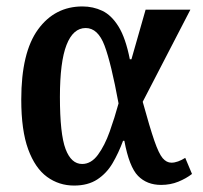

<svg xmlns="http://www.w3.org/2000/svg" viewBox="-20 -566 629 596"><path d="M210 10Q163 10 126 -17Q89 -44 67.5 -102.5Q46 -161 46 -257Q46 -403 98 -474.5Q150 -546 236 -546Q269 -546 297.5 -532.5Q326 -519 348 -483.5Q370 -448 383 -382H388L432 -536H571L423 -250Q445 -170 459 -129.5Q473 -89 485 -75Q497 -61 512 -61Q522 -61 533 -65Q544 -69 555 -76L576 -26Q558 -12 533.5 -2Q509 8 480 8Q436 8 408.5 -20Q381 -48 366 -129H362Q348 -91 329.5 -59.5Q311 -28 282 -9Q253 10 210 10ZM235 -57Q263 -57 284 -85.5Q305 -114 320.5 -157.5Q336 -201 348 -245Q325 -370 304.5 -424.5Q284 -479 246 -479Q207 -479 186.5 -426.5Q166 -374 166 -265Q166 -150 183.5 -103.5Q201 -57 235 -57Z"/></svg>

Font: Noto Serif Condensed SemiBold
Style: Regular
Weight: 600
Width: 3
Designer: Monotype Design Team
Foundry: Monotype Imaging Inc.
Version: Version 2.013